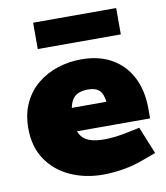

<svg xmlns="http://www.w3.org/2000/svg" viewBox="-84 -811 771 890"><g transform="rotate(-10 302.0 -366.0)"><path d="M330 9Q246 9 176.5 -22.5Q107 -54 66 -114.5Q25 -175 25 -262Q25 -330 49.5 -381.5Q74 -433 116 -467Q158 -501 211 -518Q264 -535 322 -535Q405 -535 464.5 -501Q524 -467 556.5 -404.5Q589 -342 589 -255V-210H245Q253 -188 269 -175Q285 -162 309 -156.5Q333 -151 364 -151Q389 -151 418 -154.5Q447 -158 479 -165L532 -176L584 -48L527 -27Q477 -8 427 0.5Q377 9 330 9ZM240 -321H403Q399 -358 382 -375Q365 -392 327 -392Q305 -392 287 -385.5Q269 -379 257.5 -364Q246 -349 240 -321ZM132 -617V-741H523V-617Z"/></g></svg>

Font: REM Medium Black
Style: Regular
Weight: 900
Version: Version 1.005;gftools[0.9.28]